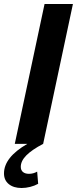

<svg xmlns="http://www.w3.org/2000/svg" viewBox="-67 -720 385 961"><path d="M41 221Q1 221 -23 201.5Q-47 182 -47 148Q-47 108 -18 71Q11 34 70 0H7L156 -700H298L149 0Q92 30 64.5 58Q37 86 37 115Q37 132 48 141Q59 150 78 150Q100 150 119 139L124 200Q106 210 84 215.5Q62 221 41 221Z"/></svg>

Font: Red Hat Display ExtraBold
Style: Italic
Weight: 800
Italic angle: -12°
Designer: Pentagram, MCKL
Foundry: Pentagram, MCKL
Version: Version 1.023